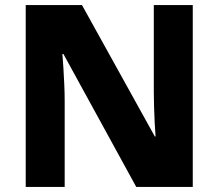

<svg xmlns="http://www.w3.org/2000/svg" viewBox="-20 -734 858 754"><path d="M737 0H515L229 -522H225Q227 -499 229 -467Q231 -435 232.5 -401Q234 -367 234 -338V0H81V-714H302L588 -198H591Q589 -220 587.5 -251Q586 -282 585 -315Q584 -348 584 -374V-714H737Z"/></svg>

Font: Noto Sans Canadian Aboriginal ExtraBold
Style: Regular
Weight: 800
Designer: Monotype Design Team, Typotheque's Kevin King
Foundry: Monotype Imaging Inc.
Version: Version 2.004; ttfautohint (v1.8.4.7-5d5b)